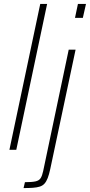

<svg xmlns="http://www.w3.org/2000/svg" viewBox="-20 -763 458 978"><path d="M28 0 185 -743H220L63 0ZM362 -672 377 -743H418L402 -672ZM100 195 107 165Q142 165 160.5 161Q179 157 187 144.5Q195 132 200 108L330 -510H365L236 98Q230 126 223 144Q216 162 206.5 172.5Q197 183 182.5 187.5Q168 192 148 193.5Q128 195 100 195Z"/></svg>

Font: Saira SemiCondensed Thin
Style: Italic
Weight: 250
Width: 4
Italic angle: -12°
Designer: Hector Gatti with collaboration of the Omnibus-Type team
Foundry: Omnibus-Type
Version: Version 1.101